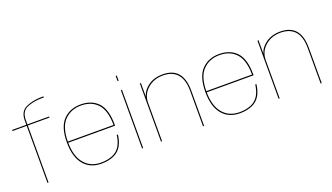

<svg xmlns="http://www.w3.org/2000/svg" viewBox="-70 -1308 3165 1831"><g transform="rotate(-20 1512.5 -392.5)"><path d="M167.5 0H178.5V-579H398.5V-590H178.5V-635Q178.5 -723 244 -750.5Q309.5 -778 396.5 -778H413.5V-789H397.5Q306 -789 236.8 -757.8Q167.5 -726.5 167.5 -635.5V-590H23V-579H167.5Z M717.5 4V-7Q608 -7 546.5 -82Q484.5 -156.5 484.5 -298.5Q484.5 -449.5 550.5 -517Q616 -584.5 718.5 -584.5Q824 -584.5 886 -518Q947 -453 948.5 -304H479.5V-292.5H960Q960 -298 960 -301.5Q960 -457 895.5 -526.5Q830.5 -595.5 718.5 -595.5Q610 -595.5 542 -525.5Q473 -455 473 -298.5Q473 -151 538 -73Q602.5 4 717.5 4ZM717.5 -7V4Q785 4 839.5 -19Q894 -42.5 922.5 -92.5Q950 -142 956.5 -204H944.5Q938.5 -146.5 912 -98Q884.5 -50 832 -28Q779.5 -7 717.5 -7Z M1127.5 0H1138.5V-591.5H1127.5ZM1127.5 -736.5V-683.5H1138.5V-736.5Z M1319.5 0H1330.5V-435.5V-590H1319.5ZM1746 0H1757V-357.5Q1757 -477.5 1705.8 -537.5Q1654.5 -597.5 1551 -597.5Q1454.5 -597.5 1390.2 -543Q1326 -488.5 1326 -413.5L1330.5 -389Q1330.5 -474 1394 -530.2Q1457.5 -586.5 1550.5 -586.5Q1646.5 -586.5 1696.2 -530Q1746 -473.5 1746 -358.5Z M2123 4V-7Q2013.5 -7 1952 -82Q1890 -156.5 1890 -298.5Q1890 -449.5 1956 -517Q2021.5 -584.5 2124 -584.5Q2229.5 -584.5 2291.5 -518Q2352.5 -453 2354 -304H1885V-292.5H2365.5Q2365.5 -298 2365.5 -301.5Q2365.5 -457 2301 -526.5Q2236 -595.5 2124 -595.5Q2015.5 -595.5 1947.5 -525.5Q1878.5 -455 1878.5 -298.5Q1878.5 -151 1943.5 -73Q2008 4 2123 4ZM2123 -7V4Q2190.5 4 2245 -19Q2299.5 -42.5 2328 -92.5Q2355.5 -142 2362 -204H2350Q2344 -146.5 2317.5 -98Q2290 -50 2237.5 -28Q2185 -7 2123 -7Z M2513 0H2524V-435.5V-590H2513ZM2939.5 0H2950.5V-357.5Q2950.5 -477.5 2899.2 -537.5Q2848 -597.5 2744.5 -597.5Q2648 -597.5 2583.8 -543Q2519.5 -488.5 2519.5 -413.5L2524 -389Q2524 -474 2587.5 -530.2Q2651 -586.5 2744 -586.5Q2840 -586.5 2889.8 -530Q2939.5 -473.5 2939.5 -358.5Z"/></g></svg>

Font: Anybody SemiExpanded Thin
Style: Regular
Weight: 250
Width: 6
Version: Version 1.113;gftools[0.9.25]